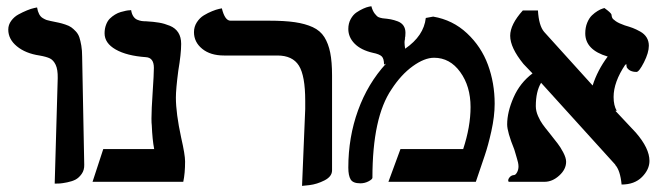

<svg xmlns="http://www.w3.org/2000/svg" viewBox="-20 -589 2131 622"><path d="M157.2 5.9 167 -335.9Q167.5 -363.8 160.4 -378.9Q153.3 -394 141.8 -399.7Q130.4 -405.3 107.9 -409.2Q62.5 -416 34.7 -439Q6.8 -461.9 6.8 -493.2Q6.8 -508.8 16.4 -521.7Q25.9 -534.7 39.8 -542.2Q53.7 -549.8 67.4 -555.4Q81.1 -561 90.8 -563L100.1 -564.9Q102.1 -552.2 106.7 -543.5Q111.3 -534.7 118.7 -530.3Q126 -525.9 131.1 -524.2Q136.2 -522.5 144 -521Q162.1 -517.6 169.9 -515.6Q179.2 -513.7 191.7 -509.5Q204.1 -505.4 210.9 -500.5Q217.8 -495.6 225.6 -487.3Q233.4 -479 237.1 -468Q240.7 -457 243.4 -441.4Q246.1 -425.8 246.1 -405.8Q247.1 -346.7 249.5 -229.7Q252 -112.8 252.9 -55.2Q253.4 -38.1 244.6 -25.6Q235.8 -13.2 224.9 -7.3Q213.9 -1.5 197.8 1.7Q181.6 4.9 173.8 5.4Q166 5.9 157.2 5.9Z M549.8 -272.9Q549.8 -222.2 566.9 -143.1Q579.6 -87.9 579.6 -65.9Q579.6 -27.3 573.7 0H279.8L314.5 -106H479.5Q473.6 -136.2 471.7 -183.1Q470.7 -189.9 470.7 -205.1Q470.7 -233.4 474.6 -291Q478.5 -348.6 478.5 -369.1Q478.5 -402.3 452.6 -403.8Q390.6 -408.2 354.7 -428.7Q318.8 -449.2 318.8 -481Q318.8 -496.1 323.5 -508.5Q328.1 -521 335.7 -528.6Q343.3 -536.1 352.5 -541.7Q361.8 -547.4 371.1 -550Q380.4 -552.7 387.9 -554.2Q395.5 -555.7 399.9 -555.7L404.8 -556.2Q406.7 -543.9 411.9 -536.1Q417 -528.3 424.6 -525.1Q432.1 -522 438.5 -521Q444.8 -520 453.6 -520Q478.5 -518.6 495.6 -515.6Q512.7 -512.7 530.5 -505.4Q548.3 -498 557.6 -483.4Q566.9 -468.8 566.9 -446.8Q566.9 -414.6 557.6 -359.9Q549.8 -300.3 549.8 -272.9Z M958.5 13.2 968.8 -235.8V-262.2Q968.8 -343.8 948.2 -376.5Q927.7 -409.2 878.4 -409.2H705.6Q661.6 -409.2 635 -430.9Q608.4 -452.6 608.4 -484.9Q608.4 -502.4 617.7 -516.8Q627 -531.2 640.4 -539.3Q653.8 -547.4 667 -552.7Q680.2 -558.1 689.5 -560.1L698.7 -562Q708.5 -522 726.6 -522H851.6Q901.9 -522 935.3 -517.1Q968.8 -512.2 993.2 -501Q1017.6 -489.7 1030.8 -468.8Q1043.9 -447.8 1049.8 -418.2Q1055.7 -388.7 1055.7 -344.2V-37.1Q1055.7 -17.1 1031.2 -4.6Q1006.8 7.8 982.4 10.7Z M1359.4 -530.8 1383.3 -535.2Q1446.8 -524.4 1492.9 -481.2Q1539.1 -438 1560.8 -378.9Q1582.5 -319.8 1582.5 -252.9Q1582.5 -212.4 1571.8 -164.1Q1561.5 -117.7 1550.3 -85L1521.5 0H1238.3L1277.3 -106H1480.5Q1504.4 -178.7 1504.4 -242.2Q1504.4 -309.6 1470.9 -355.7Q1437.5 -401.9 1386.2 -401.9Q1355 -401.9 1317.1 -374.5Q1279.3 -347.2 1248.5 -299.8Q1186.5 -209 1186.5 -13.2Q1186.5 -8.3 1174.1 -1.7Q1161.6 4.9 1147.5 4.9Q1123.5 4.9 1116 -7.6Q1108.4 -20 1108.4 -45.9Q1108.4 -144.5 1139.9 -231.4Q1171.4 -318.4 1230.5 -382.8L1224.1 -379.9Q1224.1 -398.9 1216.8 -406.2Q1209.5 -413.6 1187.5 -418Q1149.4 -426.8 1128.9 -447.5Q1108.4 -468.3 1108.4 -495.1Q1108.4 -513.2 1116.2 -527.3Q1124 -541.5 1135 -548.8Q1146 -556.2 1156.7 -561Q1167.5 -565.9 1175.3 -567.4L1183.1 -568.8Q1187 -553.7 1194.1 -544.7Q1201.2 -535.6 1206.3 -533.4Q1211.4 -531.2 1219.2 -529.8Q1235.4 -528.3 1245.8 -526.4Q1256.3 -524.4 1268.6 -519.8Q1280.8 -515.1 1287.1 -505.9Q1293.5 -496.6 1293.5 -482.9Q1293.5 -469.7 1291.5 -463.9L1292.5 -464.8Q1290.5 -457 1290.5 -452.1Q1290.5 -442.9 1292.5 -431.2Q1353 -472.7 1359.4 -530.8Z M2082 -440.9Q2082 -418.5 2066.2 -387.2Q2050.3 -356 2042 -356Q2018.6 -356 2009.8 -372.1H2010.7Q2007.3 -377.9 2011.7 -379.4H2011.2Q2008.8 -379.9 2005.9 -379.9Q1967.8 -323.2 1967.8 -274.9Q1967.8 -247.1 1978 -230H1973.6L2040 -159.2Q2084 -108.4 2084 -67.9Q2084 -40 2059.8 -15.6Q2035.6 8.8 1993.7 8.8Q1989.3 -37.6 1972.7 -55.2H1973.6L1732.9 -320.8Q1715.8 -292.5 1715.8 -245.1Q1715.8 -229.5 1723.1 -212.9Q1730.5 -196.3 1737.8 -186.5Q1744.6 -176.8 1759.8 -158.2L1786.6 -124Q1795.4 -112.8 1804.7 -95.2Q1814 -77.6 1814 -64.9Q1814 -40.5 1791.7 -20.3Q1769.5 0 1743.7 0H1627.9Q1624 -5.4 1629.9 -13.4Q1635.7 -21.5 1646 -22Q1650.9 -22.9 1655.3 -31.2Q1659.7 -39.6 1659.7 -49.8Q1659.7 -55.2 1658.2 -62.5Q1656.7 -69.8 1654.8 -75.2L1650.4 -90.3L1646 -105Q1623 -161.6 1623 -186Q1623 -226.1 1643.8 -273.4Q1664.6 -320.8 1705.1 -351.1Q1700.7 -356 1690.4 -366.5Q1680.2 -377 1675.8 -381.8Q1632.8 -434.6 1632.8 -473.1Q1632.8 -509.8 1673.8 -555.2H1722.7Q1725.6 -505.9 1742.7 -485.8L1899.9 -312Q1915.5 -361.3 1948.7 -405.8Q1876 -427.2 1876 -481Q1876 -500 1882.3 -515.4Q1888.7 -530.8 1897.7 -539.3Q1906.7 -547.9 1916 -553.5Q1925.3 -559.1 1931.6 -561L1938 -563Q1959 -547.9 1960.9 -542Q1961.4 -535.6 1963.4 -531.2Q1965.3 -526.9 1975.3 -520Q1985.4 -513.2 2003.9 -506.8Q2019 -502.4 2030 -498.3Q2041 -494.1 2054.4 -486.6Q2067.9 -479 2075 -467.3Q2082 -455.6 2082 -440.9Z"/></svg>

Font: Linux Libertine G
Style: Semibold
Weight: 600
Designer: Philipp H. Poll
Foundry: Philipp H. Poll
Version: Version 5.1.1